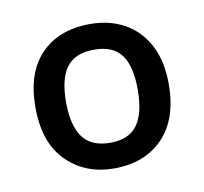

<svg xmlns="http://www.w3.org/2000/svg" viewBox="-50 -776 480 451"><g transform="rotate(-10 190.0 -550.0)"><path d="M349 -551Q349 -468 305.5 -423Q262 -378 189 -378Q120 -378 75.5 -422.5Q31 -467 31 -551Q31 -634 74 -678Q117 -722 191 -722Q238 -722 273.5 -702Q309 -682 329 -644Q349 -606 349 -551ZM104 -551Q104 -495 124.5 -467Q145 -439 190 -439Q235 -439 255 -467Q275 -495 275 -551Q275 -607 255 -634Q235 -661 190 -661Q145 -661 124.5 -634Q104 -607 104 -551Z"/></g></svg>

Font: Noto Sans Hebrew Medium
Style: Regular
Weight: 500
Designer: Monotype Design Team
Foundry: Monotype Imaging Inc.
Version: Version 2.003